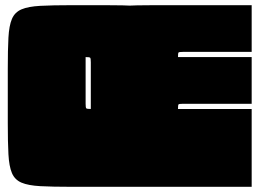

<svg xmlns="http://www.w3.org/2000/svg" viewBox="-20 -720 1000 740"><path d="M385 -700Q458 -700 504.5 -697.5Q551 -695 577 -684Q603 -673 614 -647Q625 -621 627.5 -575Q630 -529 630 -455V-245Q630 -172 627.5 -125.5Q625 -79 614 -53Q603 -27 577 -16Q551 -5 505 -2.5Q459 0 385 0H255Q182 0 135.5 -2.5Q89 -5 63 -16Q37 -27 26 -53Q15 -79 12.5 -125.5Q10 -172 10 -245V-455Q10 -529 12.5 -575Q15 -621 26 -647Q37 -673 63 -684Q89 -695 135.5 -697.5Q182 -700 255 -700ZM310 -500V-320Q310 -305 312.5 -302.5Q315 -300 330 -300V-480Q330 -495 327.5 -497.5Q325 -500 310 -500ZM950 0H330V-455Q330 -529 332.5 -575Q335 -621 346 -647Q357 -673 383 -684Q409 -695 455.5 -697.5Q502 -700 575 -700H950V-520H685Q670 -520 668 -517.5Q666 -515 666 -500H950V-320H685Q670 -320 668 -317.5Q666 -315 666 -300H950Z"/></svg>

Font: Badeen Display
Style: Regular
Weight: 400
Version: Version 1.000; ttfautohint (v1.8.4.7-5d5b)